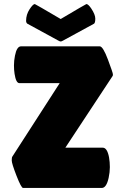

<svg xmlns="http://www.w3.org/2000/svg" viewBox="-20 -929 603 949"><path d="M76 -518Q59 -518 52 -564Q49 -583 49 -606Q49 -629 54 -654Q63 -700 84 -700H473Q489 -700 513.5 -634.5Q538 -569 538 -562Q538 -555 537 -554L303 -199H486Q487 -199 488 -199Q510 -199 519 -151Q523 -128 523 -103Q523 -78 517 -50Q506 0 483 0H94Q85 0 61.5 -60.5Q38 -121 38 -136Q38 -151 41 -155L275 -518ZM407 -909Q416 -909 431 -887Q451 -857 451 -837Q451 -817 445 -812L291 -728Q284 -724 280 -724Q276 -724 269 -728L115 -812Q109 -817 109 -826Q109 -857 126 -883Q143 -909 152 -909Q154 -909 280 -835Q405 -909 407 -909Z"/></svg>

Font: Lilita One Rus
Style: Regular
Weight: 400
Designer: Juan Montoreano
Foundry: Juan Montoreano
Version: Version 1.002